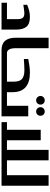

<svg xmlns="http://www.w3.org/2000/svg" viewBox="880 -1516 637 2436"><g transform="rotate(90 1198.0 -298.5)"><path d="M195.8 -359.9Q284.2 -359.9 319.8 -315.9Q356 -271.5 356 -187V0H15.1V-68.8H223.1V-205.1Q223.1 -230 217.8 -247.6Q212.4 -265.1 203.1 -272.9Q192.4 -282.2 180.2 -285.6Q168 -289.1 149.9 -289.1Q138.2 -289.1 132.8 -288.6Q116.7 -287.1 112.8 -286.6Q108.9 -286.1 99.1 -284.7Q89.4 -283.2 84 -282.7Q81.5 -282.2 66.4 -280Q51.3 -277.8 41 -276.9V-325.2Q83 -342.3 119.6 -351.1Q157.2 -359.9 195.8 -359.9Z M591.8 -597.2V-182.1Q591.8 -123 608.4 -96.2Q625.5 -68.8 650.9 -68.8H656.7Q674.8 -66.9 674.8 -49.8V-18.1Q674.8 0 656.7 0H615.7Q459 0 459 -181.2V-597.2Z M903.8 -359.9Q1024.4 -359.9 1086.9 -305.2Q1149.9 -250 1149.9 -141.1V-68.8H1193.8Q1211.9 -68.8 1211.9 -49.8V-12.2Q1211.9 0 1195.8 0H655.8Q636.7 0 636.7 -18.1V-49.8Q636.7 -68.8 655.8 -68.8H1016.6V-146Q1016.6 -179.7 1011.7 -204.6Q1006.3 -231 991.2 -250Q976.1 -269 947.3 -279.3Q917.5 -290 871.6 -290Q846.2 -290 811 -288.1Q755.4 -285.2 729 -283.2V-338.9Q770 -347.2 814.5 -353.5Q858.4 -359.9 903.8 -359.9Z M1198.2 -494.1Q1198.2 -517.6 1214.4 -532.7Q1230 -547.9 1253.4 -547.9Q1276.9 -547.9 1292 -532.7Q1307.6 -517.1 1307.6 -494.1Q1307.6 -471.7 1292 -455.1Q1276.9 -439 1253.4 -439Q1230.5 -439 1214.4 -455.1Q1198.2 -471.2 1198.2 -494.1ZM1340.3 -494.1Q1340.3 -517.6 1356.4 -532.7Q1372.1 -547.9 1395.5 -547.9Q1418.9 -547.9 1434.1 -532.7Q1449.2 -517.6 1449.2 -494.1Q1449.2 -470.7 1434.1 -455.1Q1418.9 -439 1395.5 -439Q1372.6 -439 1356.4 -455.1Q1340.3 -471.2 1340.3 -494.1ZM1456.5 -338.9V0H1190.4Q1171.4 0 1171.4 -13.2V-55.2Q1171.4 -68.8 1190.4 -68.8H1323.2V-338.9Z M2015.1 -68.8H2073.2Q2091.3 -68.8 2091.3 -49.8V-18.1Q2091.3 0 2073.2 0H1530.3V-68.8H1627V-497.1H1760.3V-68.8H1882.3V-597.2H2015.1Z M2336.9 -597.2V0H2070.8Q2051.8 0 2051.8 -13.2V-55.2Q2051.8 -68.8 2070.8 -68.8H2203.6V-597.2Z"/></g></svg>

Font: SimahzazaarabicW05-SemiBold
Style: Regular
Weight: 600
Designer: Ahmed zaza
Foundry: Ahmed zaza
Version: Version 1.001